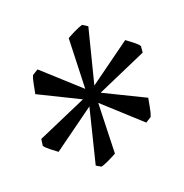

<svg xmlns="http://www.w3.org/2000/svg" viewBox="-88 -839 547 571"><g transform="rotate(-20 185.0 -554.0)"><path d="M202.6 -580.1 335 -675.8Q339.4 -672.4 344.7 -668.5Q350.1 -664.6 355.7 -660.2Q361.3 -655.8 366 -651.4Q370.6 -647 373 -643.1L371.1 -623L212.9 -553.7L340.8 -491.2Q338.4 -479 335.4 -462.4Q332.5 -445.8 328.1 -435.1L310.1 -423.8L195.8 -527.8L190.9 -369.1Q185.5 -366.2 178.7 -362.5Q171.9 -358.9 165 -355.7Q158.2 -352.5 151.6 -349.9Q145 -347.2 140.1 -346.2L125 -355L167.5 -526.9L35.2 -431.2Q25.9 -438 14.2 -447.3Q2.4 -456.5 -2.9 -463.9L0 -484.9L156.7 -553.2L28.8 -616.2Q30.3 -622.1 31.5 -629.6Q32.7 -637.2 34.4 -645Q36.1 -652.8 37.8 -659.9Q39.6 -667 42 -671.9L60.1 -683.1L173.8 -580.1L179.2 -738.8Q184.1 -741.7 190.7 -745.1Q197.3 -748.5 204.3 -752Q211.4 -755.4 218 -758.1Q224.6 -760.7 230 -762.2L246.1 -752Z"/></g></svg>

Font: Gentium Plus Am
Style: Italic
Weight: 400
Italic angle: -8°
Designer: J. Victor Gaultney, Annie Olsen, Iska Routamaa, Becca Hirsbrunner
Foundry: SIL International
Version: Version 5.000